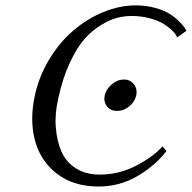

<svg xmlns="http://www.w3.org/2000/svg" viewBox="-20 -678 707 708"><path d="M412.1 -269Q386.7 -269 374 -286.4Q361.3 -303.7 366.2 -326.2Q371.6 -349.6 392.3 -367.2Q413.1 -384.8 437 -384.8Q459.5 -384.8 473.4 -367.7Q487.3 -350.6 482.4 -326.2Q477.5 -303.2 457 -286.1Q436.5 -269 412.1 -269ZM593.8 -121.1Q552.2 -66.9 486.6 -28.6Q420.9 9.8 343.8 9.8Q252.4 9.8 191.4 -36.4Q130.4 -82.5 109.6 -157.7Q88.9 -232.9 107.9 -323.2Q123 -395 161.1 -458.3Q199.2 -521.5 249.8 -564.9Q300.3 -608.4 360.6 -633.3Q420.9 -658.2 481 -658.2Q519.5 -658.2 553 -648.7Q586.4 -639.2 606.2 -626.5Q626 -613.8 640.6 -599.1Q655.3 -584.5 660.9 -575.7Q666.5 -566.9 667 -564L632.8 -540Q630.9 -548.8 618.7 -561.8Q606.4 -574.7 586.4 -587.9Q566.4 -601.1 533.9 -610.1Q501.5 -619.1 465.8 -619.1Q439.5 -619.1 412.8 -612.5Q386.2 -606 352.8 -585.7Q319.3 -565.4 291.3 -533.7Q263.2 -502 237.1 -445.8Q210.9 -389.6 195.3 -316.9Q181.6 -259.8 185.8 -208.3Q189.9 -156.7 207 -118.2Q224.1 -79.6 260.5 -56.9Q296.9 -34.2 347.2 -34.2Q418.9 -34.2 482.2 -67.1Q545.4 -100.1 579.1 -138.2Z"/></svg>

Font: Linux Biolinum G
Style: Italic
Weight: 400
Italic angle: -12°
Designer: Philipp H. Poll
Foundry: Philipp H. Poll
Version: Version 0.5.1